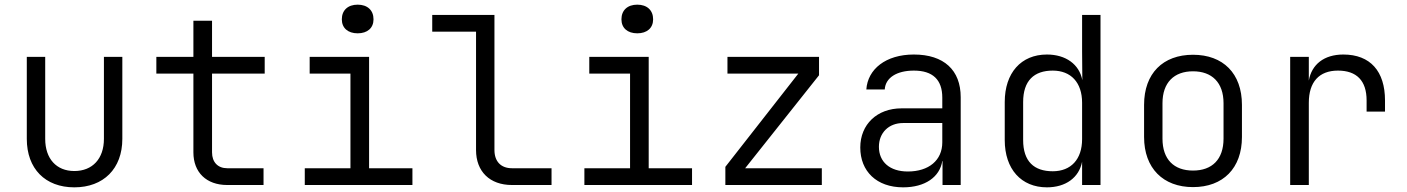

<svg xmlns="http://www.w3.org/2000/svg" viewBox="-20 -794 6040 824"><path d="M299 10C424 10 505 -70 505 -198V-550H426V-198C426 -113 377 -60 299 -60C222 -60 174 -113 174 -198V-550H95V-198C95 -70 174 10 299 10Z M955 0H1111V-72H955C915 -72 890 -98 890 -140V-478H1116V-550H890V-705H810V-550H651V-478H810V-140C810 -54 866 0 955 0Z M1515 -651C1557 -651 1583 -674 1583 -711C1583 -750 1557 -774 1515 -774C1473 -774 1447 -750 1447 -711C1447 -674 1473 -651 1515 -651ZM1288 0H1750V-72H1564V-550H1309V-478H1484V-72H1288Z M2177 0H2347V-72H2177C2130 -72 2102 -101 2102 -150V-730H1835V-658H2023V-150C2023 -58 2082 0 2177 0Z M2715 -651C2757 -651 2783 -674 2783 -711C2783 -750 2757 -774 2715 -774C2673 -774 2647 -750 2647 -711C2647 -674 2673 -651 2715 -651ZM2488 0H2950V-72H2764V-550H2509V-478H2684V-72H2488Z M3093 0H3507V-72H3178L3495 -471V-550H3102V-478H3406L3093 -78Z M3856 10C3950 10 4013 -34 4024 -103H4025V0H4103V-377C4103 -493 4031 -560 3902 -560C3781 -560 3704 -497 3698 -410H3777C3780 -460 3828 -491 3902 -491C3983 -491 4024 -452 4024 -375V-329H3849C3744 -329 3672 -260 3672 -161C3672 -59 3742 10 3856 10ZM3876 -58C3799 -58 3752 -99 3752 -164C3752 -224 3794 -266 3856 -266H4024V-183C4024 -106 3966 -58 3876 -58Z M4473 10C4554 10 4611 -32 4624 -100V0H4703V-730H4624V-573L4625 -450C4612 -518 4554 -560 4473 -560C4362 -560 4292 -481 4292 -356V-193C4292 -68 4363 10 4473 10ZM4498 -59C4418 -59 4371 -101 4371 -193V-356C4371 -448 4418 -491 4498 -491C4576 -491 4624 -440 4624 -353V-197C4624 -110 4576 -59 4498 -59Z M5100 9C5229 9 5310 -72 5310 -206V-344C5310 -479 5229 -559 5100 -559C4971 -559 4890 -479 4890 -344V-206C4890 -72 4972 9 5100 9ZM5100 -62C5018 -62 4969 -110 4969 -199V-351C4969 -440 5019 -488 5100 -488C5181 -488 5231 -440 5231 -351V-199C5231 -110 5182 -62 5100 -62Z M5517 0H5597V-353C5597 -442 5641 -491 5722 -491C5802 -491 5845 -448 5845 -363V-315H5924V-363C5924 -488 5861 -560 5745 -560C5662 -560 5609 -517 5597 -448V-550H5517Z"/></svg>

Font: JetBrains Mono Light
Style: Regular
Weight: 336
Monospace: yes
Designer: Philipp Nurullin, Konstantin Bulenkov
Foundry: JetBrains
Version: Version 2.305